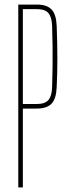

<svg xmlns="http://www.w3.org/2000/svg" viewBox="-20 -820 298 840"><path d="M60 0V-800H142Q185.5 -800 205.8 -778.2Q226 -756.5 228 -707Q231 -626 231 -563.5Q231 -501 228 -438Q226 -388.5 205.8 -366.8Q185.5 -345 141 -345H80V0ZM80 -365H141Q176.5 -365 191.5 -382Q206.5 -399 208 -438Q209.5 -486 210 -529.2Q210.5 -572.5 210 -615.8Q209.5 -659 208 -707Q206.5 -746 191.5 -763Q176.5 -780 142 -780H80Z"/></svg>

Font: Big Shoulders Thin
Style: Regular
Weight: 100
Designer: Patric King
Foundry: XO Type Co
Version: Version 2.002